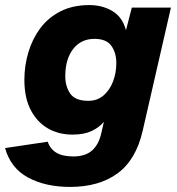

<svg xmlns="http://www.w3.org/2000/svg" viewBox="-63 -530 698 756"><path d="M213 206Q116 206 47.5 169Q-21 132 -43 53L125 28Q134 56 158.5 71Q183 86 226 86Q273 86 299.5 62.5Q326 39 336 -6L346 -50Q327 -28 297.5 -14Q268 0 222 0Q168 0 125.5 -24.5Q83 -49 58 -97Q33 -145 33 -216Q33 -271 48.5 -323.5Q64 -376 95 -418Q126 -460 174.5 -485Q223 -510 289 -510Q340 -510 379.5 -486.5Q419 -463 433 -411L456 -500H610L499 -16Q473 99 400 152.5Q327 206 213 206ZM285 -133Q320 -133 344.5 -154Q369 -175 382 -209Q395 -243 395 -282Q395 -322 375.5 -349.5Q356 -377 309 -377Q256 -377 225 -337Q194 -297 194 -230Q194 -190 213.5 -161.5Q233 -133 285 -133Z"/></svg>

Font: Prodigy Sans
Style: Bold Italic
Weight: 700
Italic angle: -13°
Designer: Wei Huang
Foundry: Wei Huang
Version: Version 1.003; ttfautohint (v1.8.3)